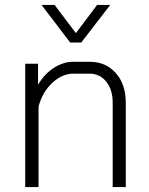

<svg xmlns="http://www.w3.org/2000/svg" viewBox="-20 -757 605 777"><path d="M82 -499H134V-414Q159 -457 197.5 -482Q236 -507 276 -507H343Q408 -507 448.5 -461.5Q489 -416 489 -341V0H436V-342Q436 -394 410 -426.5Q384 -459 342 -459H277Q232 -459 192 -422Q152 -385 136 -326V0H82ZM148 -737H201L287 -623L373 -737H426L309 -585H264Z"/></svg>

Font: Bai Jamjuree Light
Style: Regular
Weight: 300
Designer: Katatrad Aksorn Co.,Ltd.
Foundry: Cadson Demak Co.,Ltd.
Version: Version 1.000; ttfautohint (v1.6)